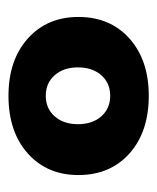

<svg xmlns="http://www.w3.org/2000/svg" viewBox="21 -846 371 453"><g transform="rotate(90 206.5 -619.5)"><path d="M20 -619Q20 -694 71 -739.5Q122 -785 206 -785Q291 -785 342 -739.5Q393 -694 393 -619Q393 -545 342 -499.5Q291 -454 206 -454Q122 -454 71 -499.5Q20 -545 20 -619ZM157.5 -673Q139 -652 139 -618Q139 -584 157.5 -563Q176 -542 206 -542Q236 -542 254.5 -563Q273 -584 273 -618Q273 -652 254.5 -673Q236 -694 206 -694Q176 -694 157.5 -673Z"/></g></svg>

Font: Trueno
Style: Bd
Weight: 700
Designer: Julieta Ulanovsky
Foundry: Julieta Ulanovsky
Version: Version 3.001b